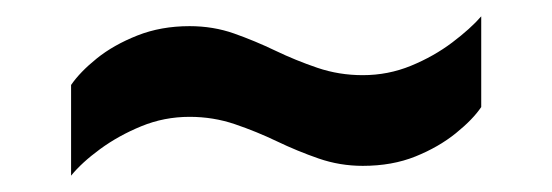

<svg xmlns="http://www.w3.org/2000/svg" viewBox="-20 -418 676 235"><path d="M67 -203V-314Q78 -330 98.5 -346.5Q119 -363 148 -374.5Q177 -386 212 -386Q241 -386 266.5 -377Q292 -368 317 -356Q342 -344 368.5 -335Q395 -326 424 -326Q455 -326 483 -337.5Q511 -349 533.5 -366Q556 -383 569 -398V-287Q559 -272 538 -255Q517 -238 488.5 -226.5Q460 -215 424 -215Q396 -215 370 -224Q344 -233 319 -245Q294 -257 267.5 -266Q241 -275 212 -275Q181 -275 153 -263.5Q125 -252 102.5 -235.5Q80 -219 67 -203Z"/></svg>

Font: Archivo SemiBold SemiBold
Style: Regular
Weight: 600
Version: Version 2.001